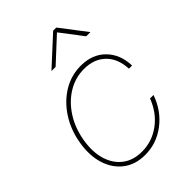

<svg xmlns="http://www.w3.org/2000/svg" viewBox="-220 -835 938 938"><g transform="rotate(-45 249.0 -366.0)"><path d="M215.8 7.8Q148.9 7.8 103.3 -26.9Q57.6 -61.5 38.6 -121.8Q19.5 -182.1 32.2 -259.3Q44.9 -335.9 83.5 -395.5Q122.1 -455.1 178.2 -489.3Q234.4 -523.4 300.8 -523.4Q380.4 -523.4 428.5 -474.6Q476.6 -425.8 479 -346.7H457Q454.1 -418.5 412.4 -459.7Q370.6 -501 300.8 -501Q240.2 -501 188.7 -469.5Q137.2 -438 101.8 -382.8Q66.4 -327.6 54.2 -255.9Q42.5 -185.1 58.8 -130.6Q75.2 -76.2 115.5 -45.4Q155.8 -14.6 215.8 -14.6Q285.6 -14.6 342.5 -56.4Q399.4 -98.1 427.2 -170.9H451.2Q422.9 -89.8 358.9 -41Q294.9 7.8 215.8 7.8ZM210 -606H181.2L181.6 -606.4L326.7 -739.7H348.1L450.2 -606.4L449.7 -606H421.4L334 -720.7Z"/></g></svg>

Font: Inter Display Thin
Style: Italic
Weight: 100
Italic angle: -9.39999°
Designer: Rasmus Andersson
Foundry: rsms
Version: Version 4.000;git-a52131595